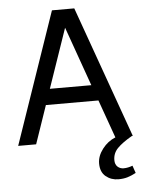

<svg xmlns="http://www.w3.org/2000/svg" viewBox="-61 -756 766 1029"><g transform="rotate(-5 322.0 -241.5)"><path d="M537.1 0 463.9 -205.1H181.2L110.8 0H14.2L257.8 -708H377.9L630.9 0H626Q572.8 30.8 546.9 57.4Q521 84 521 121.1Q521 144 534.4 156.5Q547.9 168.9 566.9 168.9Q589.8 168.9 615.2 159.2L628.9 199.2Q604 212.4 582.5 218.8Q561 225.1 534.2 225.1Q495.1 225.1 466.6 201.7Q438 178.2 438 131.8Q438 91.8 467 54Q496.1 16.1 537.1 0ZM319.8 -608.9 210 -290H433.1Z"/></g></svg>

Font: Sarala
Style: Regular
Weight: 400
Designer: Andres Torresi
Foundry: Huerta Tipografica
Version: Version 1.004;PS 001.003;hotconv 1.0.70;makeotf.lib2.5.58329